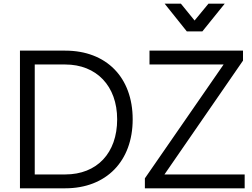

<svg xmlns="http://www.w3.org/2000/svg" viewBox="-20 -1019 1366 1039"><path d="M1075 -849 1196 -999H1108L1033 -908L959 -999H871L991 -849ZM333 0C555 0 698 -147 698 -373C698 -601 555 -745 333 -745H88V0ZM1304 0V-75H870L1295 -691V-745H789V-670H1190L764 -54V0ZM168 -670H333C502 -670 614 -554 614 -373C614 -191 505 -75 333 -75H168Z"/></svg>

Font: Plus Jakarta Sans
Style: Regular
Weight: 400
Designer: Gumpita Rahayu
Foundry: Tokotype
Version: Version 2.071;gftools[0.9.30]